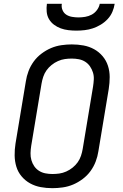

<svg xmlns="http://www.w3.org/2000/svg" viewBox="-20 -975 640 1003"><path d="M254 8Q222 8 192.5 2.5Q163 -3 137.5 -17Q112 -31 93 -53.5Q74 -76 65.5 -104Q57 -132 56.5 -162.5Q56 -193 61 -225L115 -550Q119 -577 129 -603.5Q139 -630 156 -653.5Q173 -677 197 -695Q221 -713 247 -724Q273 -735 301 -739Q329 -743 355 -743Q387 -743 416.5 -737.5Q446 -732 471.5 -718Q497 -704 516 -681.5Q535 -659 544 -631Q553 -603 553 -572.5Q553 -542 548 -510L494 -185Q490 -158 480 -131.5Q470 -105 453 -81.5Q436 -58 412 -40Q388 -22 362 -11Q336 0 308 4Q280 8 254 8ZM254 -66Q272 -66 290 -68.5Q308 -71 326 -79Q344 -87 359.5 -99.5Q375 -112 386 -127.5Q397 -143 403 -161Q409 -179 412 -197L466 -522Q469 -541 470 -560Q471 -579 465.5 -596.5Q460 -614 450 -628.5Q440 -643 425 -652.5Q410 -662 392 -665.5Q374 -669 355 -669Q337 -669 319 -666.5Q301 -664 283 -656Q265 -648 249.5 -635.5Q234 -623 223 -607.5Q212 -592 206 -574Q200 -556 197 -538L143 -213Q140 -194 139.5 -175Q139 -156 144 -138.5Q149 -121 159 -106.5Q169 -92 184 -82.5Q199 -73 217 -69.5Q235 -66 254 -66ZM379 -815Q358 -815 337 -817.5Q316 -820 297 -827Q278 -834 262 -846Q246 -858 236 -875Q226 -892 224 -913Q222 -934 225 -955H303Q300 -938 306.5 -922.5Q313 -907 326 -898.5Q339 -890 356 -887Q373 -884 390 -884Q407 -884 425 -887Q443 -890 459 -898.5Q475 -907 486.5 -922.5Q498 -938 501 -955H579Q576 -934 567 -913Q558 -892 542 -875Q526 -858 506 -846Q486 -834 465 -827Q444 -820 422 -817.5Q400 -815 379 -815Z"/></svg>

Font: Iosevka Aile Oblique
Style: Regular
Weight: 400
Italic angle: -9°
Designer: Belleve Invis
Foundry: Belleve Invis
Version: Version 31.1.0; ttfautohint (v1.8.4)